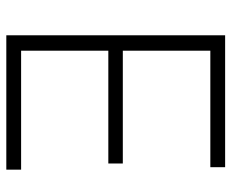

<svg xmlns="http://www.w3.org/2000/svg" viewBox="-84 -666 750 623"><g transform="rotate(90 291.5 -355.0)"><path d="M95 0V-710H523V-662H145V-378H511V-331H145V-48H531V0Z"/></g></svg>

Font: Geist ExtLt
Style: Regular
Weight: 400
Designer: Basement.studio, Andrés Briganti, Mateo Zaragoza
Foundry: Basement.studio, Vercel, Andrés Briganti, Guido Ferreyra, Mateo Zaragoza
Version: Version 1.401